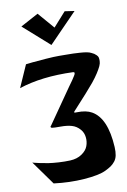

<svg xmlns="http://www.w3.org/2000/svg" viewBox="-109 -805 763 1158"><g transform="rotate(-10 273.0 -225.5)"><path d="M428.7 -719.2 255.9 -541.5 96.7 -682.6 206.1 -741.7 292.5 -641.6 369.6 -728ZM24.4 -317.9 84.5 -453.6Q100.6 -455.6 126 -458.3Q151.4 -460.9 206.5 -465.1Q261.7 -469.2 289.1 -468.8Q295.4 -468.8 328.1 -468.5Q360.8 -468.3 376.2 -467.8Q391.6 -467.3 417.2 -465.6Q442.9 -463.9 459.2 -460.7Q475.6 -457.5 485.4 -452.1Q495.6 -447.3 500.7 -444.1Q505.9 -440.9 513.9 -433.1Q522 -425.3 523.9 -417.5Q525.9 -409.7 525.6 -395.8Q525.4 -381.8 518.1 -365.7Q510.7 -349.6 495.6 -325.9Q480.5 -302.2 457.5 -273.9Q424.3 -233.4 323.7 -124Q316.4 -116.2 324.7 -115.2Q327.6 -115.2 337.4 -115.2Q393.1 -116.7 427.2 -97.2Q514.6 -47.9 524.4 130.9Q525.9 160.6 521.7 181.4Q517.6 202.1 505.9 217Q494.1 231.9 480.2 241.5Q466.3 251 443.4 262.2Q400.9 282.2 310.5 288.8Q220.2 295.4 124 283.2L19 136.7Q23.4 138.2 31.5 140.4Q39.6 142.6 64.5 147.9Q89.4 153.3 114.7 157.2Q140.1 161.1 176.5 163.3Q212.9 165.5 246.6 164.1Q289.1 162.1 318.1 142.3Q347.2 122.6 356.9 96.2Q366.7 69.8 363.3 41.5Q359.9 13.2 342.8 -6.3Q321.8 -30.8 292.7 -39.1Q263.7 -47.4 224.9 -47.1Q186 -46.9 174.8 -48.8Q165 -49.8 165 -56.6Q165 -60.1 168.9 -62.5L317.4 -275.9Q346.7 -315.4 357.4 -334Q357.4 -334.5 358.6 -336.2Q359.9 -337.9 360.8 -339.8Q361.8 -341.8 362.8 -344.2Q363.8 -346.7 364 -348.9Q364.3 -351.1 363.8 -353Q363.3 -355 361.1 -356.2Q358.9 -357.4 355.5 -357.4Q164.1 -364.3 24.4 -317.9Z"/></g></svg>

Font: Some Time Later
Style: Regular
Weight: 400
Version: Version 003.300